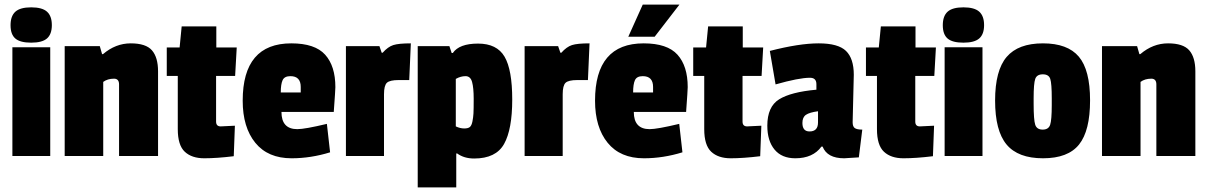

<svg xmlns="http://www.w3.org/2000/svg" viewBox="-20 -680 5261 837"><path d="M199 0H34V-474H199ZM47 -512Q26 -530 26 -570Q26 -610 47 -629Q68 -648 116 -648Q164 -648 185 -629Q206 -610 206 -570.5Q206 -531 185 -512.5Q164 -494 116 -494Q68 -494 47 -512Z M429 -444Q484 -491 550 -491Q616 -491 642.5 -460.5Q669 -430 669 -369V0H499V-312Q499 -337 477 -337Q449 -337 430 -323V0H262V-479H415L425 -444Z M999 1Q925 10 870.5 10Q816 10 785.5 -18.5Q755 -47 755 -117V-349H707V-473H763L772 -565H923V-473H1012L1005 -349H922V-150Q922 -129 942 -129Q944 -129 1004 -132Z M1246 -348Q1220 -348 1212 -330.5Q1204 -313 1204 -277H1291V-301Q1291 -348 1246 -348ZM1250 -491Q1353 -491 1397.5 -441.5Q1442 -392 1442 -300Q1442 -288 1435 -192H1207Q1207 -117 1276 -117Q1309 -117 1405 -140L1419 -16Q1335 10 1251 10Q1148 10 1093 -57.5Q1038 -125 1038 -241Q1038 -491 1250 -491Z M1654 -269V0H1488V-479H1634L1644 -450H1648Q1671 -476 1694.5 -483.5Q1718 -491 1771 -491L1764 -331H1718Q1679 -331 1666.5 -319Q1654 -307 1654 -269Z M1969 -11V137H1801V-479H1939L1949 -449H1954Q1982 -490 2064 -490Q2146 -490 2179.5 -433Q2213 -376 2213 -246Q2213 -116 2177.5 -52.5Q2142 11 2047 11Q2003 11 1973 -11ZM1967 -336V-129Q1986 -120 2003.5 -120Q2021 -120 2028.5 -126.5Q2036 -133 2039.5 -150.5Q2043 -168 2044 -185Q2045 -202 2045 -249.5Q2045 -297 2038 -322.5Q2031 -348 2009.5 -348Q1988 -348 1967 -336Z M2433 -269V0H2267V-479H2413L2423 -450H2427Q2450 -476 2473.5 -483.5Q2497 -491 2550 -491L2543 -331H2497Q2458 -331 2445.5 -319Q2433 -307 2433 -269Z M2782 -348Q2756 -348 2748 -330.5Q2740 -313 2740 -277H2827V-301Q2827 -348 2782 -348ZM2786 -491Q2889 -491 2933.5 -441.5Q2978 -392 2978 -300Q2978 -288 2971 -192H2743Q2743 -117 2812 -117Q2845 -117 2941 -140L2955 -16Q2871 10 2787 10Q2684 10 2629 -57.5Q2574 -125 2574 -241Q2574 -491 2786 -491ZM2942 -660 2834 -520H2719L2782 -660Z M3294 1Q3220 10 3165.5 10Q3111 10 3080.5 -18.5Q3050 -47 3050 -117V-349H3002V-473H3058L3067 -565H3218V-473H3307L3300 -349H3217V-150Q3217 -129 3237 -129Q3239 -129 3299 -132Z M3702 -354 3697 -147Q3697 -128 3706.5 -121.5Q3716 -115 3739 -115L3724 6Q3666 10 3660 10Q3586 10 3566 -41H3561Q3524 10 3447 10Q3388 10 3356.5 -28Q3325 -66 3325 -132Q3325 -215 3376.5 -247Q3428 -279 3539 -289V-313Q3539 -341 3511 -341Q3463 -341 3361 -312L3336 -458Q3464 -491 3549 -491Q3634 -491 3668 -458Q3702 -425 3702 -354ZM3509 -107Q3546 -107 3546 -146V-195Q3509 -190 3493.5 -179.5Q3478 -169 3478 -144Q3478 -107 3509 -107Z M4047 1Q3973 10 3918.5 10Q3864 10 3833.5 -18.5Q3803 -47 3803 -117V-349H3755V-473H3811L3820 -565H3971V-473H4060L4053 -349H3970V-150Q3970 -129 3990 -129Q3992 -129 4052 -132Z M4263 0H4098V-474H4263ZM4111 -512Q4090 -530 4090 -570Q4090 -610 4111 -629Q4132 -648 4180 -648Q4228 -648 4249 -629Q4270 -610 4270 -570.5Q4270 -531 4249 -512.5Q4228 -494 4180 -494Q4132 -494 4111 -512Z M4318 -241.5Q4318 -373 4368.5 -432Q4419 -491 4526.5 -491Q4634 -491 4683 -433Q4732 -375 4732 -242.5Q4732 -110 4684 -50Q4636 10 4527 10Q4418 10 4368 -50Q4318 -110 4318 -241.5ZM4486 -252V-228Q4486 -157 4493 -136Q4500 -115 4525.5 -115Q4551 -115 4558 -136Q4565 -157 4565 -222V-251Q4565 -316 4558.5 -336Q4552 -356 4526 -356Q4500 -356 4493 -336Q4486 -316 4486 -252Z M4951 -444Q5006 -491 5072 -491Q5138 -491 5164.5 -460.5Q5191 -430 5191 -369V0H5021V-312Q5021 -337 4999 -337Q4971 -337 4952 -323V0H4784V-479H4937L4947 -444Z"/></svg>

Font: Passion One
Style: Regular
Weight: 400
Designer: Alejandro Lo Celso
Foundry: Fontstage
Version: Version 1.001